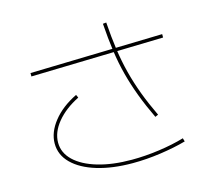

<svg xmlns="http://www.w3.org/2000/svg" viewBox="-112 -930 1225 1091"><g transform="rotate(-15 500.0 -384.5)"><path d="M540 21Q421 21 330.5 -6.5Q240 -34 189.5 -84Q139 -134 139 -201Q139 -267 189.5 -330.5Q240 -394 328 -437L336 -419Q254 -378 206.5 -320Q159 -262 159 -201Q159 -141 206.5 -95.5Q254 -50 340 -24.5Q426 1 540 1Q617 1 700 -10.5Q783 -22 850 -42L856 -22Q788 -3 704 9Q620 21 540 21ZM110 -604V-624L890 -644V-624ZM731 -200Q695 -275 669 -344Q643 -413 625 -481.5Q607 -550 596.5 -625Q586 -700 580 -788L600 -790Q606 -703 616.5 -629Q627 -555 644.5 -487Q662 -419 687.5 -351Q713 -283 749 -208Z"/></g></svg>

Font: M PLUS 1 Code Thin
Style: Regular
Weight: 250
Designer: Coji Morishita
Foundry: UNDERFOREST DESIGN
Version: Version 1.002